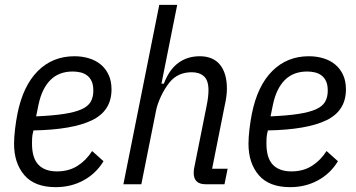

<svg xmlns="http://www.w3.org/2000/svg" viewBox="-20 -760 1467 792"><path d="M210 12Q123 12 80.5 -37.5Q38 -87 38 -167Q38 -193 42 -227Q46 -261 52 -291Q75 -406 136 -467Q197 -528 287 -528Q319 -528 347 -519.5Q375 -511 395.5 -494Q416 -477 428 -451.5Q440 -426 440 -391Q440 -303 359.5 -264Q279 -225 118 -222Q113 -203 112.5 -190.5Q112 -178 112 -168Q112 -108 138.5 -80.5Q165 -53 215 -53Q264 -53 300 -76Q336 -99 360 -137L407 -95Q376 -44 324.5 -16Q273 12 210 12ZM280 -465Q223 -465 188 -430Q153 -395 139 -329L129 -280Q198 -283 243.5 -290Q289 -297 316 -309Q343 -321 354 -340Q365 -359 365 -386Q365 -410 358 -425Q351 -440 339 -449Q327 -458 311.5 -461.5Q296 -465 280 -465Z M637 -740H711L646 -415H656Q678 -473 715.5 -500.5Q753 -528 804 -528Q859 -528 887.5 -493Q916 -458 916 -394Q916 -378 913.5 -360Q911 -342 906 -320L855 -64H919L906 0H828Q779 0 779 -47Q779 -55 780 -62Q781 -69 783 -77L832 -322Q840 -360 840 -388Q840 -428 821.5 -445Q803 -462 771 -462Q714 -462 680 -421Q659 -395 643.5 -361.5Q628 -328 623 -300L563 0H489Z M1177 12Q1090 12 1047.5 -37.5Q1005 -87 1005 -167Q1005 -193 1009 -227Q1013 -261 1019 -291Q1042 -406 1103 -467Q1164 -528 1254 -528Q1286 -528 1314 -519.5Q1342 -511 1362.5 -494Q1383 -477 1395 -451.5Q1407 -426 1407 -391Q1407 -303 1326.5 -264Q1246 -225 1085 -222Q1080 -203 1079.5 -190.5Q1079 -178 1079 -168Q1079 -108 1105.5 -80.5Q1132 -53 1182 -53Q1231 -53 1267 -76Q1303 -99 1327 -137L1374 -95Q1343 -44 1291.5 -16Q1240 12 1177 12ZM1247 -465Q1190 -465 1155 -430Q1120 -395 1106 -329L1096 -280Q1165 -283 1210.5 -290Q1256 -297 1283 -309Q1310 -321 1321 -340Q1332 -359 1332 -386Q1332 -410 1325 -425Q1318 -440 1306 -449Q1294 -458 1278.5 -461.5Q1263 -465 1247 -465Z"/></svg>

Font: IBM Plex Sans Condensed
Style: Italic
Weight: 400
Width: 3
Italic angle: -11°
Designer: Mike Abbink, Paul van der Laan, Pieter van Rosmalen
Foundry: Bold Monday
Version: Version 1.3